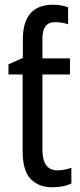

<svg xmlns="http://www.w3.org/2000/svg" viewBox="-20 -785 340 815"><path d="M77 -618V-539L16 -512V-469H76V-145Q76 -60 110.5 -25Q145 10 201 10Q249 10 283 -6V-73Q254 -62 223 -62Q160 -62 160 -151V-469H277V-537H160V-621Q160 -691 213 -691Q244 -691 269 -682V-754Q241 -765 206 -765Q77 -765 77 -618Z"/></svg>

Font: Noto Sans Display SemiCondensed
Style: Regular
Weight: 400
Width: 4
Designer: Monotype Design team
Foundry: Monotype Imaging Inc.
Version: 1.000